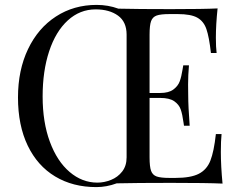

<svg xmlns="http://www.w3.org/2000/svg" viewBox="-20 -742 968 776"><path d="M879.4 0Q817.4 -2.9 670.4 -2.9Q530.3 -2.9 451.7 -1Q410.6 14.2 369.6 14.2Q274.4 14.2 202.9 -28.8Q131.3 -71.8 92 -153.6Q52.7 -235.4 52.7 -348.1Q52.7 -458.5 93.3 -543.5Q133.8 -628.4 206.1 -675.3Q278.3 -722.2 370.6 -722.2Q417 -722.2 458.5 -707Q538.6 -705.1 670.4 -705.1Q803.7 -705.1 859.4 -708Q852.5 -642.6 852.5 -589.8Q852.5 -550.8 855.5 -527.8H832.5Q825.2 -592.8 814.2 -624.5Q803.2 -656.2 777.3 -670.7Q751.5 -685.1 698.7 -685.1H665.5Q629.4 -685.1 613 -679.2Q596.7 -673.3 590.6 -656.5Q584.5 -639.6 584.5 -602.1V-366.2H627.4Q662.1 -366.2 680.9 -380.4Q699.7 -394.5 706.5 -413.6Q713.4 -432.6 717.8 -460.9L720.7 -478H743.7Q740.2 -437.5 740.2 -400.4L740.7 -356Q740.7 -313 746.6 -233.9H723.6L721.7 -246.6Q717.3 -279.8 710.4 -299.6Q703.6 -319.3 684.3 -332.8Q665 -346.2 627.4 -346.2H584.5V-106Q584.5 -68.4 590.6 -51.5Q596.7 -34.7 613 -28.8Q629.4 -22.9 665.5 -22.9H688.5Q751 -22.9 783.4 -39.6Q815.9 -56.2 830.3 -92.8Q844.7 -129.4 852.5 -200.2H875.5Q872.6 -173.3 872.6 -127.9Q872.6 -71.3 879.4 0ZM366.7 -704.1Q302.7 -704.1 253.9 -659.4Q205.1 -614.7 178.7 -534.9Q152.3 -455.1 152.3 -352.1Q152.3 -248 181.6 -168.9Q210.9 -89.8 261.5 -46.9Q312 -3.9 373.5 -3.9Q401.4 -3.9 428.7 -14.9Q456.1 -25.9 473.9 -48.8Q491.7 -71.8 491.7 -106V-602.1Q491.7 -653.8 456.8 -679Q421.9 -704.1 366.7 -704.1Z"/></svg>

Font: Playfair Display SC
Style: Regular
Weight: 400
Designer: Claus Eggers Sørensen
Foundry: Claus Eggers Sørensen
Version: Version 1.004;PS 001.004;hotconv 1.0.70;makeotf.lib2.5.58329